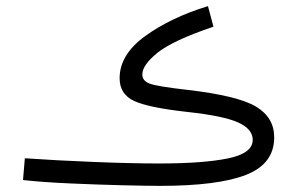

<svg xmlns="http://www.w3.org/2000/svg" viewBox="-20 -591 964 626"><path d="M874 -143Q874 -208 814.5 -243.5Q755 -279 591 -298Q494 -309 469 -318Q444 -327 444 -348Q444 -379 493.5 -419Q543 -459 676 -504L658 -571Q537 -534 453.5 -473.5Q370 -413 370 -336Q370 -284 417 -262Q464 -240 591 -226Q710 -213 757 -191.5Q804 -170 804 -135Q804 -91 723 -74.5Q642 -58 499 -58Q409 -58 285 -63Q161 -68 61 -75L55 -4Q118 3 207 7Q296 11 378 13Q460 15 502 15Q691 15 782.5 -21Q874 -57 874 -143Z"/></svg>

Font: Noto Sans Arabic Condensed
Style: Regular
Weight: 400
Width: 3
Designer: Nadine Chahine
Foundry: Monotype Imaging Inc.
Version: 1.001